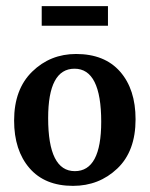

<svg xmlns="http://www.w3.org/2000/svg" viewBox="-20 -598 488 626"><path d="M224 -40Q310 -40 310 -201Q310 -374 223 -374Q137 -374 137 -213Q137 -40 224 -40ZM26 -205Q26 -307 85 -364.5Q144 -422 228 -422Q321 -422 371.5 -364.5Q422 -307 422 -209Q422 -105 362.5 -48.5Q303 8 218 8Q126 8 76 -50Q26 -108 26 -205ZM116 -514V-578H332V-514Z"/></svg>

Font: Aikya SemiBold
Style: Regular
Weight: 600
Designer: Neelakash Kshetrimayum (Latin subset based on Merriweather by Eben Sorkin)
Foundry: Brand New Type
Version: Version 1.00 b005